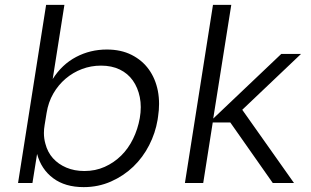

<svg xmlns="http://www.w3.org/2000/svg" viewBox="-20 -750 1273 787"><path d="M323 17Q247 17 198 -19.5Q149 -56 132 -119L113 0H54L169 -730H244L196 -426Q234 -486 292 -516.5Q350 -547 418 -547Q476 -547 519.5 -525Q563 -503 590 -465.5Q617 -428 627 -378Q632 -352 632 -324Q632 -299 628 -273L626 -259Q617 -205 591.5 -155Q566 -105 526.5 -67Q487 -29 435 -6Q383 17 323 17ZM326 -49Q371 -49 409 -66Q447 -83 476.5 -112Q506 -141 525.5 -181Q545 -221 553 -266Q557 -289 557 -311Q557 -332 553 -352Q545 -391 524.5 -420Q504 -449 471 -465Q438 -481 394 -481Q353 -481 316 -467Q279 -453 249 -427.5Q219 -402 198.5 -366.5Q178 -331 171 -287L163 -238Q160 -221 160 -205Q160 -182 166 -161Q175 -126 197 -101.5Q219 -77 252 -63Q285 -49 326 -49Z M738 0 853 -730H928L854 -264L1133 -529H1214L973 -300L1185 0H1098L924 -248H852L813 0Z"/></svg>

Font: Sora Light
Style: Italic
Weight: 300
Designer: Jonathan Barnbrook, Juli√°n Moncada
Version: Version 1.000